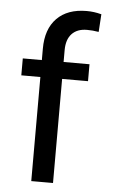

<svg xmlns="http://www.w3.org/2000/svg" viewBox="-52 -757 476 794"><g transform="rotate(5 185.5 -360.5)"><path d="M108.4 0V-2V-432.1H31.2H29.3V-434.1V-500V-502.4H31.2H108.4V-549.8Q108.4 -631.3 152.3 -676Q196.3 -720.7 275.9 -720.7Q306.2 -720.7 335.4 -712.9L337.4 -712.4L336.9 -710.4L332.5 -641.1L332 -638.7L329.6 -639.2Q308.1 -643.1 283.7 -643.1Q243.2 -643.1 220.9 -619.4Q198.7 -595.7 198.7 -551.3V-502.4H303.7H306.2V-500V-434.1V-432.1H303.7H198.7V-2V0H196.8H110.8Z"/></g></svg>

Font: MAUL
Style: Regular
Weight: 400
Designer: MAUL
Version: Version 1.0; 2020; ttfautohint (v1.8.3)